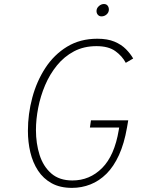

<svg xmlns="http://www.w3.org/2000/svg" viewBox="-20 -900 702 932"><path d="M329.5 12Q271.5 12 230.8 -10.5Q190 -33 164.5 -72Q139 -111 127.2 -160.8Q115.5 -210.5 115.5 -265Q115.5 -347 136.8 -426.2Q158 -505.5 200.2 -570.2Q242.5 -635 305.8 -673.5Q369 -712 452.5 -712Q502 -712 535.8 -697.8Q569.5 -683.5 591.2 -661.5Q613 -639.5 626.5 -616L590.5 -595Q573.5 -627.5 540 -651.8Q506.5 -676 448.5 -676Q387 -676 339.2 -650.8Q291.5 -625.5 256.5 -582.5Q221.5 -539.5 199 -486.5Q176.5 -433.5 165.5 -377Q154.5 -320.5 154.5 -269Q154.5 -203.5 172.2 -147.8Q190 -92 229 -58Q268 -24 331.5 -24Q415.5 -24 475.8 -84.5Q536 -145 556.5 -269L558.5 -281H416.5L421.5 -316H602.5L596.5 -281Q583 -203 557.5 -147.2Q532 -91.5 496.8 -56.5Q461.5 -21.5 419 -4.8Q376.5 12 329.5 12ZM472.5 -820.5Q462 -820.5 455.2 -828Q448.5 -835.5 448.5 -846.5Q448.5 -860 459.8 -870.2Q471 -880.5 484.5 -880.5Q496 -880.5 502.2 -872.8Q508.5 -865 508.5 -853.5Q508.5 -840 497.8 -830.2Q487 -820.5 472.5 -820.5Z"/></svg>

Font: Overpass Thin
Style: Italic
Weight: 250
Italic angle: -10°
Designer: Delve Withrington, Dave Bailey, Thomas Jockin
Foundry: Delve Fonts LLC
Version: Version 4.000